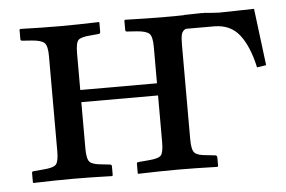

<svg xmlns="http://www.w3.org/2000/svg" viewBox="-39 -483 802 538"><g transform="rotate(-5 362.0 -214.5)"><path d="M497.1 -430.2 544.9 -431.2Q548.3 -431.2 550.3 -430.7Q551.8 -430.7 553.2 -431.2Q559.1 -430.7 573.2 -429.4Q587.4 -428.2 594.2 -428.2Q614.3 -428.2 646.2 -429.2Q678.2 -430.2 692.9 -430.2L712.9 -270L687 -266.1Q673.8 -326.2 648.4 -358.6Q623 -391.1 577.1 -391.1H497.6Q488.8 -387.2 485.8 -378.2Q482.9 -369.1 482.9 -349.1V-81.1Q482.9 -52.2 491 -43.7Q499 -35.2 525.9 -33.2L547.9 -30.8Q553.7 -30.8 554.2 -24.9V0L551.8 2Q487.8 0 442.9 0Q393.1 0 329.1 2L328.1 0V-25.9Q328.1 -30.8 333 -30.8L360.8 -33.2Q389.6 -35.2 396.7 -43.5Q403.8 -51.8 403.8 -81.1V-211.9H188V-81.1Q188 -52.2 196 -43.7Q204.1 -35.2 231 -33.2L252 -30.8Q257.8 -30.8 257.8 -24.9V0L255.9 2Q191.9 0 147 0Q98.1 0 34.2 2L33.2 0V-25.9Q33.2 -30.8 38.1 -30.8L64.9 -33.2Q93.8 -35.2 101.3 -43.5Q108.9 -51.8 108.9 -81.1V-349.1Q108.9 -377 100.3 -385.5Q91.8 -394 64.9 -396L38.1 -397.9Q33.2 -397.9 33.2 -402.8V-429.2L35.2 -431.2Q99.1 -429.2 147 -429.2Q192.9 -429.2 256.8 -431.2L257.8 -429.2V-403.8Q257.8 -397.9 252 -397.9L231 -396Q203.1 -394 195.6 -386.5Q188 -378.9 188 -349.1V-246.1H403.8V-349.1Q403.8 -377 395.5 -385.5Q387.2 -394 360.8 -396L333 -397.9Q328.1 -397.9 328.1 -402.8V-429.2L330.1 -431.2Q394 -429.2 442.9 -429.2Q455.6 -429.2 468.8 -429.2Q481.9 -429.2 495.6 -429.7Z"/></g></svg>

Font: Linux Libertine Capitals
Style: Small Caps
Weight: 400
Designer: Philipp H. Poll
Foundry: Philipp H. Poll
Version: Version 5.1.3